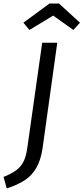

<svg xmlns="http://www.w3.org/2000/svg" viewBox="-63 -929 471 1083"><path d="M177 -92Q167 -25 141.5 18.5Q116 62 76 88Q36 114 -25 134L-43 69Q5 50 32 28.5Q59 7 72.5 -23.5Q86 -54 92 -102L175 -688H260ZM69 -801 216 -909H270L388 -801L351 -760L237 -841L103 -760Z"/></svg>

Font: Fira Sans Book
Style: Italic
Weight: 350
Italic angle: -8°
Designer: bBox Type GmbH & Carrois Corporate GbR & Edenspiekermann AG
Foundry: bBox Type GmbH & Carrois Corporate GbR & Edenspiekermann AG
Version: Version 4.301